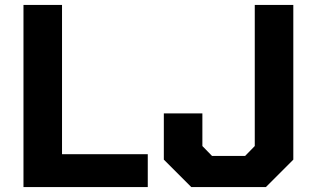

<svg xmlns="http://www.w3.org/2000/svg" viewBox="-20 -757 1282 777"><path d="M754 0 643 -111V-298H799V-166L838 -126H972L1011 -166V-737H1167V-111L1056 0ZM75 0V-737H231V-133H578V0Z"/></svg>

Font: Tomorrow SemiBold
Style: Regular
Weight: 600
Designer: Tony de Marco, Monica Rizzolli
Foundry: Just in Type
Version: Version 2.002